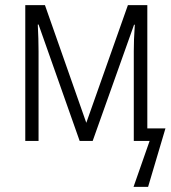

<svg xmlns="http://www.w3.org/2000/svg" viewBox="-20 -552 671 752"><path d="M628 -49H557V-532H481L318 -71L156 -532H79V0H131V-351C131 -383 130 -418 128 -456H131L292 0H343L505 -455H508C505 -413 504 -380 504 -352V0H566L503 180H560Z"/></svg>

Font: Noto Sans SemiCondensed Light
Style: Regular
Weight: 300
Width: 4
Designer: Monotype Design Team
Foundry: Monotype Imaging Inc.
Version: Version 2.013